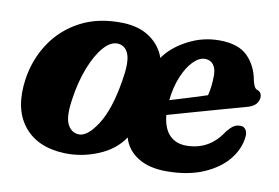

<svg xmlns="http://www.w3.org/2000/svg" viewBox="-59 -578 996 686"><g transform="rotate(10 438.5 -234.5)"><path d="M337 -482Q396.5 -480 435.5 -452.5Q474.5 -425 489 -382Q516.5 -422.5 570.8 -451.5Q625 -480.5 686 -480.5Q755.5 -480.5 789.2 -446.8Q823 -413 832 -361Q834.5 -350 838.5 -341.2Q842.5 -332.5 849 -330Q866 -325 866 -306Q866 -292.5 855.8 -280.5Q845.5 -268.5 819 -262Q786 -253 736.2 -239Q686.5 -225 635 -210.5Q583.5 -196 545.5 -185Q550 -137.5 573 -113.5Q596 -89.5 634 -89.5Q718.5 -89.5 766 -164.5Q779.5 -180.5 789.5 -186.8Q799.5 -193 813 -193Q826 -193 832.5 -183.2Q839 -173.5 838 -161Q834.5 -115 802.8 -75.2Q771 -35.5 714.2 -11.2Q657.5 13 580 13Q516.5 13 476 -12.8Q435.5 -38.5 423.5 -82Q392 -34.5 332 -9.8Q272 15 209 12.5Q110 8.5 61 -54.5Q12 -117.5 28 -225Q39 -298 78.5 -357.2Q118 -416.5 183.2 -450.5Q248.5 -484.5 337 -482ZM647 -406.5Q626 -406.5 604.8 -385Q583.5 -363.5 567.8 -325.8Q552 -288 546.5 -239Q577 -248 613 -259.2Q649 -270.5 680 -280.5Q688.5 -313.5 688.5 -354Q688.5 -378 677.8 -392.2Q667 -406.5 647 -406.5ZM247.5 -62.5Q279.5 -60 315.5 -115.2Q351.5 -170.5 369 -276.5Q381 -345.5 370.2 -374.5Q359.5 -403.5 332 -406Q305.5 -408 279.8 -378.8Q254 -349.5 234 -298.5Q214 -247.5 205 -185.5Q194.5 -120 207.5 -92.2Q220.5 -64.5 247.5 -62.5Z"/></g></svg>

Font: Fraunces 9pt Soft
Style: Bold Italic
Weight: 700
Italic angle: -16°
Version: Version 1.000;[b76b70a41]